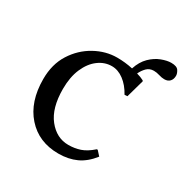

<svg xmlns="http://www.w3.org/2000/svg" viewBox="-135 -681 793 811"><g transform="rotate(30 261.5 -275.5)"><path d="M483.4 -485.4Q470.7 -485.4 456.3 -490Q441.9 -494.6 428.2 -494.6Q407.7 -494.6 394 -481Q380.4 -467.3 372.1 -449.2Q382.3 -446.3 390.9 -443.1Q399.4 -439.9 406.7 -436L409.2 -432.6L384.8 -345.7L371.1 -344.7Q351.1 -381.3 323.2 -402.1Q295.4 -422.9 265.1 -422.9Q230 -422.9 200 -400.6Q169.9 -378.4 151.6 -336.4Q133.3 -294.4 133.3 -236.3Q133.3 -143.1 173.3 -92.8Q213.4 -42.5 271 -42.5Q301.3 -42.5 328.1 -51.5Q355 -60.5 384.8 -86.9H389.2L409.2 -64.9Q377.4 -24.4 339.4 -7.1Q301.3 10.3 252.9 10.3Q156.7 10.3 98.6 -55.2Q40.5 -120.6 40.5 -231Q40.5 -303.2 73.7 -355.5Q106.9 -407.7 158.9 -436.5Q210.9 -465.3 266.1 -465.3Q305.2 -465.3 342.8 -457Q355 -494.6 378.4 -517.6Q401.9 -540.5 428.5 -550.5Q455.1 -560.5 475.1 -560.5Q502.4 -560.5 511 -547.4Q519.5 -534.2 519.5 -522.9Q519.5 -505.9 510 -495.6Q500.5 -485.4 483.4 -485.4Z"/></g></svg>

Font: Kurinto Seri
Style: Regular
Weight: 400
Designer: Kurinto was developed by Clint Goss from a range of fonts that are compatible with the SIL Open Font License Version 1.1
Foundry: Clinton F. Goss
Version: Version 2.196; July 25, 2020